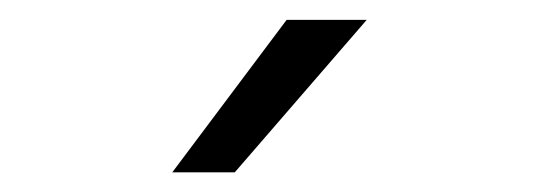

<svg xmlns="http://www.w3.org/2000/svg" viewBox="-20 -684 540 192"><path d="M266.6 -664.1H346.7L214.8 -511.7H152.3Z"/></svg>

Font: BabelStone Xiangqi
Style: Regular
Weight: 400
Designer: Andrew West
Foundry: BabelStone
Version: Version 11.000 June 09, 2018